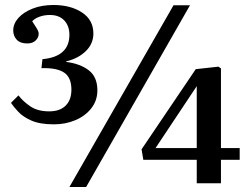

<svg xmlns="http://www.w3.org/2000/svg" viewBox="-20 -735 996 769"><path d="M258 14 675 -714H741L325 14ZM768 -1V-95H554L547 -137L764 -458L855 -468L865 -461V-142H940V-95H865V-1ZM603 -142H768V-390ZM196 -237Q140 -237 106 -252Q72 -267 53 -287.5Q34 -308 24 -323L54 -353Q72 -329 101.5 -309Q131 -289 177 -289Q220 -289 243 -312Q266 -335 266 -376Q266 -425 236.5 -444.5Q207 -464 146 -462L150 -498Q258 -508 258 -596Q258 -631 237.5 -653Q217 -675 180 -675Q157 -675 138 -668Q119 -661 109 -650Q118 -636 126.5 -622.5Q135 -609 135 -600Q135 -585 123 -573Q111 -561 89 -561Q61 -561 47 -576Q33 -591 33 -613Q33 -640 53.5 -663Q74 -686 110.5 -700.5Q147 -715 194 -715Q263 -715 308.5 -685Q354 -655 354 -601Q354 -560 324 -530.5Q294 -501 245 -489V-487Q301 -480 335.5 -453.5Q370 -427 370 -373Q370 -332 345.5 -301Q321 -270 281.5 -253.5Q242 -237 196 -237Z"/></svg>

Font: Literata 36pt Medium
Style: Regular
Weight: 500
Designer: Latin by Veronika Burian and Jose Scaglione. Greek by Irene Vlachou. Cyrillic by Vera Evstafieva.
Foundry: TypeTogether
Version: Version 3.002